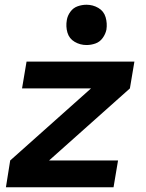

<svg xmlns="http://www.w3.org/2000/svg" viewBox="-20 -790 616 810"><path d="M5 0H459L478 -113H187L528 -417L547 -530H92L73 -417H364L23 -113ZM345 -600Q364 -600 382.5 -606.5Q401 -613 413 -629.5Q425 -646 429 -665Q433 -692 425.5 -717.5Q418 -743 395 -756.5Q372 -770 345 -770Q326 -770 307.5 -763.5Q289 -757 277 -740.5Q265 -724 262 -706Q257 -678 264.5 -652.5Q272 -627 295 -613.5Q318 -600 345 -600Z"/></svg>

Font: Iosevka Sparkle XBdObl
Style: Regular
Weight: 800
Italic angle: -9°
Designer: Belleve Invis
Foundry: Belleve Invis
Version: Version 4.5.0; ttfautohint (v1.8.3)